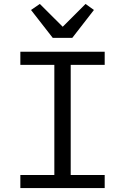

<svg xmlns="http://www.w3.org/2000/svg" viewBox="-20 -963 640 983"><path d="M516 0V-67.1H342V-631H516V-698.2H84.2V-631H258.2V-67.1H84.2V0ZM138.8 -911.9 250 -769.2H350.1L460.9 -911.9L418 -942.8L301.1 -826L183.9 -942.8Z"/></svg>

Font: Margiela Mono
Style: Regular
Weight: 400
Designer: Mike Abbink, Paul van der Laan, Pieter van Rosmalen
Foundry: Bold Monday
Version: Version 2.003 2021